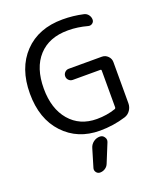

<svg xmlns="http://www.w3.org/2000/svg" viewBox="-177 -878 1042 1233"><g transform="rotate(-20 344.0 -261.5)"><path d="M291 242.2Q275.4 242.2 265.6 229.5Q255.9 216.8 259.8 201.2L296.9 77.1Q303.7 53.7 323.2 39.1Q342.8 24.4 367.2 24.4Q386.7 24.4 397.5 41Q404.3 50.8 404.3 60.5Q404.3 67.4 401.4 75.2L349.6 202.1Q342.8 220.7 326.7 231.4Q310.5 242.2 291 242.2ZM329.1 -453.1H555.7Q579.1 -453.1 596.2 -436Q613.3 -418.9 613.3 -395.5V-114.3Q613.3 -87.9 598.6 -66.4Q584 -44.9 559.6 -37.1Q474.6 -10.7 382.8 -10.7Q231.4 -10.7 135.7 -112.8Q40 -214.8 40 -387.7Q40 -561.5 137.2 -663.1Q234.4 -764.6 399.4 -764.6Q471.7 -764.6 541 -749Q558.6 -745.1 569.8 -730.5Q581.1 -715.8 581.1 -697.3Q581.1 -682.6 568.8 -673.3Q556.6 -664.1 541 -668Q472.7 -686.5 411.1 -686.5Q409.2 -686.5 406.2 -686.5Q278.3 -686.5 206.5 -607.9Q134.8 -529.3 134.8 -387.7Q134.8 -250 204.1 -168.9Q273.4 -87.9 389.6 -87.9Q458 -87.9 517.6 -108.4Q524.4 -111.3 524.4 -119.1V-369.1Q524.4 -377 517.6 -377H329.1Q313.5 -377 302.2 -388.2Q291 -399.4 291 -415Q291 -430.7 302.2 -441.9Q313.5 -453.1 329.1 -453.1Z"/></g></svg>

Font: Gen Jyuu Gothic P Regular
Style: Regular
Weight: 400
Designer: [Source Han Sans]
Ryoko NISHIZUKA  (kana & ideographs); Paul D. Hunt (Latin, Greek & Cyrillic); Wenlong ZHANG  (bopomofo
Version: Version 1.002.20150607